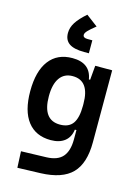

<svg xmlns="http://www.w3.org/2000/svg" viewBox="-150 -899 887 1215"><g transform="rotate(15 293.0 -292.0)"><path d="M88.9 233.4 84 126.5 250 121.6Q322.3 119.1 355 81.3Q387.7 43.5 388.2 -30.3V-93.8H377.9Q371.6 -43.5 337.4 -16.8Q303.2 9.8 246.6 9.8Q147.9 9.8 95 -58.6Q42 -127 42 -256.3Q42 -387.7 95.2 -457.5Q148.4 -527.3 247.1 -527.3Q364.7 -527.3 381.3 -423.8H389.6L397.9 -517.6H508.8V-45.9Q508.8 92.3 444.6 158Q380.4 223.6 240.2 228.5ZM388.2 -265.6Q388.2 -417.5 277.8 -417.5Q222.7 -417.5 193.4 -376Q164.1 -334.5 164.1 -256.3Q164.1 -100.1 277.8 -100.1Q335.9 -100.1 362.1 -137.2Q388.2 -174.3 388.2 -251.5ZM266.1 -816.9 341.8 -759.8Q306.2 -731.4 291.5 -715.6Q276.9 -699.7 276.9 -688.5Q276.9 -668.5 306.6 -668.5H338.4V-583.5H307.6Q240.7 -583.5 209 -605.5Q177.2 -627.4 177.2 -673.8Q177.2 -709.5 198.7 -743.2Q220.2 -776.9 266.1 -816.9Z"/></g></svg>

Font: Cascadia Mono PL SemiBold
Style: Regular
Weight: 600
Monospace: yes
Designer: Aaron Bell
Foundry: Saja Typeworks
Version: Version 2404.023; ttfautohint (v1.8.4)